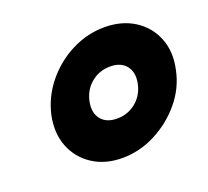

<svg xmlns="http://www.w3.org/2000/svg" viewBox="-77 -803 616 568"><g transform="rotate(-20 231.0 -519.0)"><path d="M220 -328Q166 -328 127 -353.5Q88 -379 71 -422Q54 -465 65 -519Q77 -573 112.5 -616.5Q148 -660 197.5 -685Q247 -710 301 -710Q355 -710 394.5 -685Q434 -660 451.5 -616.5Q469 -573 457 -519Q446 -465 410 -422Q374 -379 324 -353.5Q274 -328 220 -328ZM245 -443Q279 -443 304.5 -464Q330 -485 337 -519Q344 -553 327.5 -574Q311 -595 277 -595Q243 -595 217.5 -574Q192 -553 185 -519Q178 -485 194.5 -464Q211 -443 245 -443Z"/></g></svg>

Font: Rubik Black
Style: Italic
Weight: 900
Italic angle: -12°
Designer: Hubert and Fischer
Foundry: Hubert and Fischer
Version: Version 2.300;gftools[0.9.30]